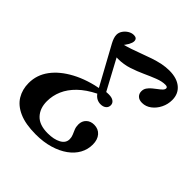

<svg xmlns="http://www.w3.org/2000/svg" viewBox="-220 -544 853 853"><g transform="rotate(45 206.5 -117.5)"><path d="M137.9 192.7Q73.4 192.7 32.7 174.6Q-8.1 156.5 -27 125Q-46 93.5 -46 53.2Q-46 2.4 -15.3 -39.1Q15.3 -80.6 71.8 -110.9Q128.2 -141.1 205.6 -154.8L194.4 -144.4L91.1 -333.1Q85.5 -343.5 81.9 -354Q78.2 -364.5 78.2 -374.2Q78.2 -387.9 86.3 -400Q94.4 -412.1 107.3 -420.2Q120.2 -428.2 133.9 -428.2Q154.8 -428.2 154.8 -409.7Q154.8 -400 146.8 -385.1Q138.7 -370.2 123.4 -354L122.6 -362.9Q146 -368.5 169.8 -376.6Q193.5 -384.7 216.9 -393.5Q240.3 -402.4 264.1 -410.5Q287.9 -418.5 311.3 -423.4Q334.7 -428.2 357.3 -428.2Q404.8 -428.2 431.9 -405.6Q458.9 -383.1 458.9 -344.4Q458.9 -317.7 447.2 -294Q435.5 -270.2 415.7 -255.2Q396 -240.3 372.6 -240.3Q354 -240.3 344 -250Q333.9 -259.7 333.9 -275Q333.9 -287.9 340.7 -298Q347.6 -308.1 358.1 -316.9Q368.5 -325.8 378.6 -333.1Q388.7 -340.3 396 -347.6Q403.2 -354.8 403.2 -362.1Q403.2 -371 388.7 -371Q367.7 -371 341.9 -360.9Q316.1 -350.8 287.1 -337.5Q258.1 -324.2 226.2 -313.7Q194.4 -303.2 159.7 -303.2Q146.8 -303.2 133.9 -305.2Q121 -307.3 108.1 -312.1L129.8 -341.1L233.9 -147.6L216.1 -160.5Q223.4 -162.1 229.8 -162.5Q236.3 -162.9 241.9 -162.9Q261.3 -162.9 271.8 -155.2Q282.3 -147.6 282.3 -134.7Q282.3 -121.8 272.6 -113.7Q262.9 -105.6 246.8 -105.6Q220.2 -105.6 203.2 -129Q156.5 -105.6 126.6 -76.6Q96.8 -47.6 82.7 -14.9Q68.5 17.7 68.5 53.2Q68.5 97.6 94 124.6Q119.4 151.6 171.8 151.6Q210.5 151.6 235.1 138.3Q259.7 125 259.7 100.8Q259.7 87.9 254.8 77Q250 66.1 245.2 54.4Q240.3 42.7 240.3 27.4Q240.3 5.6 254.4 -8.1Q268.5 -21.8 291.1 -21.8Q317.7 -21.8 333.5 -3.6Q349.2 14.5 349.2 45.2Q349.2 75.8 334.7 102.4Q320.2 129 292.3 149.2Q264.5 169.4 225.4 181Q186.3 192.7 137.9 192.7Z"/></g></svg>

Font: Playfair 9pt
Style: Bold Italic
Weight: 700
Italic angle: -15.6°
Designer: Claus Eggers Sørensen
Foundry: Claus Eggers Sørensen
Version: Version 2.203